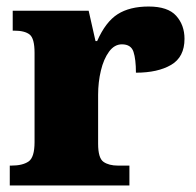

<svg xmlns="http://www.w3.org/2000/svg" viewBox="-20 -569 601 589"><path d="M10 0V-61H15Q49 -61 67.5 -73.5Q86 -86 86 -133V-407Q86 -451 71 -463Q56 -475 23 -475H19V-536H252L273 -443H278Q304 -502 341 -525.5Q378 -549 436 -549Q495 -549 520.5 -520.5Q546 -492 546 -450Q546 -394 505 -370Q464 -346 397 -346Q397 -387 389.5 -410Q382 -433 354 -433Q331 -433 314.5 -410.5Q298 -388 289.5 -352.5Q281 -317 281 -278V-128Q281 -84 297.5 -72.5Q314 -61 342 -61H377V0Z"/></svg>

Font: Noto Serif Sinhala Black
Style: Regular
Weight: 900
Designer: Jelle Bosma - Monotype Design Team
Foundry: Monotype Imaging Inc.
Version: Version 2.007; ttfautohint (v1.8.4.7-5d5b)